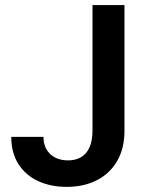

<svg xmlns="http://www.w3.org/2000/svg" viewBox="-20 -727 576 757"><path d="M470.7 -707V-210Q470.7 -142.6 442.4 -93Q414.1 -43.5 362.5 -16.8Q311 9.8 243.2 9.8Q180.2 9.8 130.6 -12.9Q81.1 -35.6 52.7 -80.1Q24.4 -124.5 24.4 -187.5H151.4Q151.4 -144.5 178 -119.6Q204.6 -94.7 248 -94.7Q294.4 -94.7 319.3 -124.3Q344.2 -153.8 344.7 -210V-707Z"/></svg>

Font: Pretendard Std SemiBold
Style: Regular
Weight: 600
Designer: Base glyphs from Inter by Rasmus Andersson; Hangeul glyphs from Noto Sans CJK(Source Han Sans) by Jang Soo-young and Kan
Foundry: Kil Hyung-jin
Version: Version 1.309